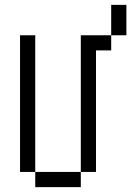

<svg xmlns="http://www.w3.org/2000/svg" viewBox="-20 -770 540 790"><path d="M125 -62.5V0H312.5V-62.5ZM125 -62.5V-625H62.5V-62.5ZM312.5 -62.5H375Q375 -62.5 375 -562.5H437.5V-625H312.5ZM437.5 -625H500Q500 -625 500 -750H437.5Q437.5 -750 437.5 -625Z"/></svg>

Font: UnifontExMono
Style: Regular
Weight: 500
Version: Version 15.0.06